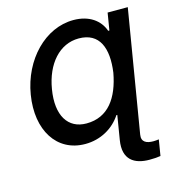

<svg xmlns="http://www.w3.org/2000/svg" viewBox="-133 -851 1078 1169"><g transform="rotate(-15 406.5 -266.0)"><path d="M649.1 41.9 777 -727.3H649.9L632.1 -619H624.6C600.5 -688.6 535.2 -737.2 436.1 -737.2C258.2 -737.2 103.3 -577.8 68.5 -365.4C32.7 -149.1 133.5 10.7 312.5 10.7C410.2 10.7 492.2 -37.6 539.8 -110.1H545.5L520.6 41.9C500.7 162.3 570 204.5 665.1 204.5C693.9 204.5 717.7 202.8 734.7 199.6L751.1 99.1C740.1 100.5 728 101.9 716.6 101.9C675.1 101.9 641.3 88.8 649.1 41.9ZM201.7 -364.3C226.9 -518.1 317.5 -620.7 438.2 -620.7C570 -620.7 609.7 -514.9 588.8 -364.3C561.1 -213.8 490.1 -108.3 351.9 -108.3C235.4 -108.3 174.7 -203.8 201.7 -364.3Z"/></g></svg>

Font: Margiela Sans Semi Bold
Style: Italic
Weight: 600
Italic angle: -9.39999°
Designer: Stefan Endress, Andreas Faust
Version: Version 1.100;FEAKit 1.0